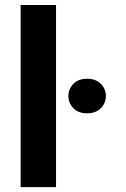

<svg xmlns="http://www.w3.org/2000/svg" viewBox="-20 -768 519 788"><path d="M64.7 0V-747.6H210V0ZM260.7 -373.8Q260.7 -402.8 281.1 -423.8Q301.5 -444.8 337.6 -444.8Q373.3 -444.8 393.9 -423.8Q414.6 -402.8 414.6 -373.8Q414.6 -345 393.9 -324Q373.3 -303 337.4 -303Q301.3 -303 281 -324Q260.7 -345 260.7 -373.8Z"/></svg>

Font: RobotoFlex
Style: Regular
Weight: 400
Designer: Berlow after Robertson
Foundry: Google
Version: Version 2.136